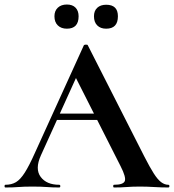

<svg xmlns="http://www.w3.org/2000/svg" viewBox="-28 -830 770 850"><path d="M218 -299 233 -327H439L446 -299ZM717 -12Q722 -12 722 -6Q722 0 717 0Q687 0 654.5 -2Q622 -4 592 -4Q558 -4 533 -2Q508 0 477 0Q473 0 473 -6Q473 -12 477 -12Q518 -12 524.5 -28.5Q531 -45 506 -94L303 -495L352 -581L153 -142Q126 -82 152 -47Q178 -12 234 -12Q239 -12 239 -6Q239 0 234 0Q204 0 179 -2Q154 -4 116 -4Q77 -4 53.5 -2Q30 0 -4 0Q-8 0 -8 -6Q-8 -12 -4 -12Q23 -12 42.5 -23.5Q62 -35 81.5 -65.5Q101 -96 126 -152L343 -629Q344 -632 352 -632.5Q360 -633 361 -629L611 -137Q635 -90 652.5 -62.5Q670 -35 685.5 -23.5Q701 -12 717 -12ZM268 -703Q243 -703 228 -717.5Q213 -732 213 -758Q213 -782 228 -796Q243 -810 268 -810Q293 -810 306.5 -796Q320 -782 320 -758Q320 -703 268 -703ZM442 -703Q417 -703 402.5 -717.5Q388 -732 388 -758Q388 -782 402.5 -795.5Q417 -809 442 -809Q494 -809 494 -758Q494 -703 442 -703Z"/></svg>

Font: Cormorant Light
Style: Bold
Weight: 700
Version: Version 4.000